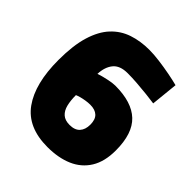

<svg xmlns="http://www.w3.org/2000/svg" viewBox="-189 -796 933 933"><g transform="rotate(45 277.0 -329.5)"><path d="M285.8 12.6Q149.9 12.6 87.2 -75.1Q24.5 -162.8 24.5 -324.8Q24.5 -424.8 44.9 -491.6Q65.3 -558.5 102.4 -598.1Q139.5 -637.8 190.5 -654.9Q241.5 -672 302.3 -672Q333.3 -672 372 -666.9Q410.7 -661.9 448.7 -654.6Q486.8 -647.3 513.5 -640.2L499.3 -501Q476.2 -504.6 442.8 -508.1Q409.4 -511.6 374.1 -514.4Q338.8 -517.1 307.8 -517.1Q255.3 -517.1 231.6 -488Q208 -458.8 206.3 -410.7Q221.3 -416.2 236 -419.8Q250.6 -423.5 263.8 -426.2Q277.1 -429 288.4 -430.4Q299.6 -431.9 308.5 -431.9Q421.6 -431.9 477.2 -379.2Q532.8 -326.5 532.8 -210.7Q532.8 -134.4 502.2 -84.9Q471.6 -35.4 416.2 -11.4Q360.8 12.6 285.8 12.6ZM285.8 -139.5Q321.6 -139.5 339 -158.8Q356.5 -178.1 356.5 -211.8Q356.5 -247.1 338.9 -263.7Q321.4 -280.3 288.2 -280.3Q272.6 -280.3 256.4 -277.6Q240.2 -275 227 -271.4Q213.9 -267.7 205.3 -263.9Q205.3 -226.9 212.2 -199Q219.1 -171 236.7 -155.3Q254.3 -139.5 285.8 -139.5Z"/></g></svg>

Font: Titillium Web SemiBold
Style: Regular
Weight: 600
Designer: Mohamed Gaber, Accademia di Belle Arti di Urbino
Foundry: Kief Type Foundry, Accademia di Belle Arti di Urbino
Version: Version 3.000; ttfautohint (v1.8.4)